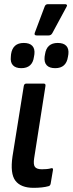

<svg xmlns="http://www.w3.org/2000/svg" viewBox="-20 -893 349 921"><path d="M141 8Q80 8 54 -26Q28 -60 40 -143L94 -480Q96 -492 106 -492H190Q200 -492 198 -480L144 -135Q139 -104 147.5 -92.5Q156 -81 181 -81Q192 -81 204 -82Q216 -83 226 -86Q236 -88 234 -77L223 -12Q221 -2 213 0Q199 4 180.5 6Q162 8 141 8ZM156 -723Q142 -723 147 -736L194 -861Q198 -873 210 -873H293Q298 -873 300.5 -869.5Q303 -866 299 -860L231 -734Q225 -723 213 -723ZM82 -566Q55 -566 42 -580Q29 -594 32 -621L33 -633Q41 -687 94 -687Q122 -687 135 -673Q148 -659 145 -633L143 -621Q136 -566 82 -566ZM245 -566Q217 -566 204 -580Q191 -594 194 -621L196 -633Q204 -687 257 -687Q285 -687 298 -673Q311 -659 308 -633L306 -621Q298 -566 245 -566Z"/></svg>

Font: Sofia Sans Condensed
Style: Bold Italic
Weight: 700
Italic angle: -9°
Version: Version 4.100